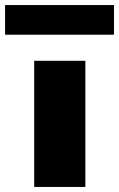

<svg xmlns="http://www.w3.org/2000/svg" viewBox="-59 -738 470 758"><path d="M76 0V-498H278V0ZM-39 -601V-718H391V-601Z"/></svg>

Font: Nunito Sans 10pt Expanded Black
Style: Regular
Weight: 900
Width: 7
Designer: Vernon Adams
Foundry: Vernon Adams
Version: Version 3.101;gftools[0.9.27]